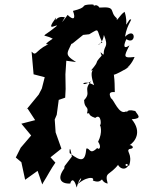

<svg xmlns="http://www.w3.org/2000/svg" viewBox="-20 -802 643 863"><path d="M381 -648C432 -678 410 -671 440 -611C399 -595 440 -592 447 -645C471 -586 446 -601 446 -559C445 -547 423 -587 437 -552C397 -508 434 -538 389 -485C416 -488 373 -500 403 -419C349 -451 334 -403 390 -437C351 -395 393 -388 358 -352C359 -311 381 -328 371 -292C392 -296 367 -286 408 -272C437 -296 436 -231 428 -241C431 -240 443 -209 421 -165C439 -139 424 -126 417 -137C382 -102 384 -140 368 -134C363 -77 347 -72 293 -114C292 -120 293 -160 303 -98L270 -55L269 -45C236 -1 251 25 296 23C296 17 309 -15 325 41C339 -20 366 -7 315 39C365 -13 409 -7 397 9C438 27 439 -6 469 -26C423 -43 426 17 464 23C449 -32 472 -10 513 -64C501 -64 543 -13 565 -74C541 -29 536 -86 560 -56C578 -111 545 -121 561 -132C595 -136 565 -156 560 -148C587 -164 620 -209 572 -266C623 -269 598 -285 588 -303C538 -316 556 -286 548 -302C515 -281 491 -357 479 -360C469 -381 471 -390 496 -388C495 -420 496 -433 492 -465C487 -469 484 -454 565 -504C505 -475 559 -482 585 -546C534 -540 535 -546 562 -598C531 -577 537 -603 548 -626C593 -596 593 -686 542 -637C551 -698 584 -723 562 -713C533 -672 559 -692 540 -749C518 -735 502 -698 505 -720C469 -749 506 -774 429 -768C428 -761 419 -793 394 -770C420 -787 376 -781 374 -781C342 -777 376 -770 308 -753C323 -713 307 -712 284 -735C265 -708 248 -687 272 -724C228 -735 227 -691 232 -723C180 -653 236 -695 236 -686C159 -623 169 -654 217 -628C157 -589 211 -610 193 -601C137 -573 144 -547 122 -570L131 -468L181 -455L168 -404L154 -377L99 -310L104 -314L138 -262L76 -246L120 -193L73 -138L51 -94L76 -73L93 6L149 -34L170 27L174 19C193 -11 209 -43 229 -71L207 -95L256 -134L230 -207L226 -265L235 -286L244 -353L273 -363L275 -402L274 -468L278 -529L322 -523C260 -562 287 -562 312 -632C291 -587 297 -601 361 -651C347 -642 347 -645 381 -648Z"/></svg>

Font: Asimov Aggro
Style: CondIt
Weight: 500
Designer: Google
Version: Version 2.000980; 2014